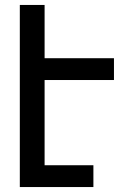

<svg xmlns="http://www.w3.org/2000/svg" viewBox="-20 -755 540 775"><path d="M60 0V-735H160V-520H440V-432H160V-88H357V0Z"/></svg>

Font: Iosevka Semibold
Style: Regular
Weight: 600
Monospace: yes
Designer: Belleve Invis
Foundry: Belleve Invis
Version: Version 33.2.3; ttfautohint (v1.8.4)